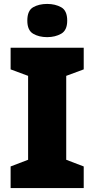

<svg xmlns="http://www.w3.org/2000/svg" viewBox="-20 -957 480 977"><path d="M406 0H34V-110L123 -144V-571L34 -604V-714H406V-604L317 -571V-144L406 -110ZM220 -937Q261 -937 291.5 -920Q322 -903 322 -852Q322 -803 291.5 -785.5Q261 -768 220 -768Q178 -768 148.5 -785.5Q119 -803 119 -852Q119 -903 148.5 -920Q178 -937 220 -937Z"/></svg>

Font: Noto Sans Georgian Black
Style: Regular
Weight: 900
Designer: Monotype Design Team, Akaki Razmadze
Foundry: Google LLC
Version: Version 2.005; ttfautohint (v1.8.4.7-5d5b)